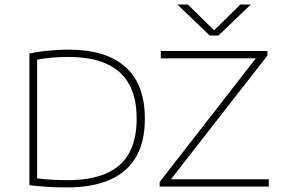

<svg xmlns="http://www.w3.org/2000/svg" viewBox="-20 -819 1236 843"><path d="M272 4Q231.5 4 191 1.5Q150.5 -1 109 -6V-584Q137.5 -590 167.2 -593.8Q197 -597.5 226.2 -599.2Q255.5 -601 282 -601Q445 -601 530.5 -525.2Q616 -449.5 616 -297Q616 -196 577 -129.2Q538 -62.5 461.5 -29.2Q385 4 272 4ZM277 -28Q378 -28 445.2 -57Q512.5 -86 546.2 -145.8Q580 -205.5 580 -298Q580 -390 546.5 -450Q513 -510 446.2 -539.5Q379.5 -569 280 -569Q244 -569 206.8 -565.8Q169.5 -562.5 143 -557V-36Q170 -32.5 204 -30.2Q238 -28 277 -28ZM681 0V-20L1112 -574L1118 -563H686V-595H1154V-575L722 -21L716 -32H1160V0ZM901 -663 759 -799H805L929 -677H911L1035 -799H1081L939 -663Z"/></svg>

Font: Encode Sans SC Expanded Thin
Style: Regular
Weight: 250
Width: 7
Designer: Multiple Designers
Foundry: Impallari Type
Version: Version 3.002